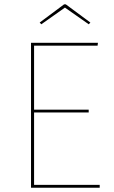

<svg xmlns="http://www.w3.org/2000/svg" viewBox="-20 -882 534 902"><path d="M174 -767.9 285.1 -846.3 397 -767.9 404.6 -776.1 289.1 -861.6H281.1L166.4 -776.1ZM440.1 -680.9H125.7V0H448.4V-13.6H140.1V-353.6H396.7V-366.7H140.1V-667.3H438.4Z"/></svg>

Font: Fira Sans Hair
Style: Regular
Weight: 100
Designer: bBox Type GmbH & Carrois Corporate GbR & Edenspiekermann AG
Foundry: bBox Type GmbH & Carrois Corporate GbR & Edenspiekermann AG
Version: Version 4.300;PS 004.300;hotconv 1.0.88;makeotf.lib2.5.64775